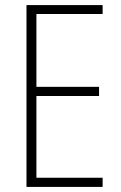

<svg xmlns="http://www.w3.org/2000/svg" viewBox="-20 -734 475 754"><path d="M383 0V-36H123V-357H369V-393H123V-679H383V-714H84V0Z"/></svg>

Font: Noto Sans Tamil Condensed ExtraLight
Style: Regular
Weight: 200
Width: 3
Designer: Jelle Bosma - Monotype Design Team
Foundry: Monotype Imaging Inc.
Version: Version 2.004